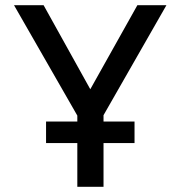

<svg xmlns="http://www.w3.org/2000/svg" viewBox="-20 -720 695 740"><path d="M157.5 -168.5V-251.5H498.5V-168.5ZM278 0V-274.5L34 -700H148L328 -376L509.5 -700H621.5L379 -276V0Z"/></svg>

Font: Overpass Medium
Style: Regular
Weight: 500
Designer: Delve Withrington, Dave Bailey, Thomas Jockin
Foundry: Delve Fonts LLC
Version: Version 4.000